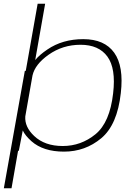

<svg xmlns="http://www.w3.org/2000/svg" viewBox="-50 -805 738 1025"><path d="M-29.5 200 82.5 -426.5H87.5L151 -785H191L138 -484.5Q160.5 -512 202.5 -540.5Q283.5 -596 394.5 -596Q508 -596 559.8 -523.5Q611.5 -451 595 -308.5Q576.5 -139 490.8 -67.2Q405 4.5 291.5 4.5Q181 4.5 118 -51Q84.5 -81 71.5 -108.5L50.5 0H46.5L11.5 200ZM123.5 -402 85 -183.5Q81 -127.5 132.5 -79Q189 -25.5 285 -25.5Q382.5 -25.5 459.5 -88.2Q536.5 -151 554 -307.5Q569.5 -439.5 523.5 -502.8Q477.5 -566 380 -566Q284.5 -566 209 -512.5Q137 -461.5 123.5 -402Z"/></svg>

Font: Anybody ExtraExpanded ExtraLight
Style: Italic
Weight: 200
Width: 8
Italic angle: -10°
Designer: Tyler Finck
Foundry: Etcetera Type Company
Version: Version 1.010; ttfautohint (v1.8.3) -l 8 -r 50 -G 200 -x 14 